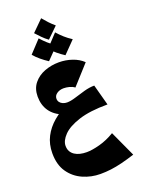

<svg xmlns="http://www.w3.org/2000/svg" viewBox="-212 -860 1013 1372"><g transform="rotate(-20 295.0 -173.5)"><path d="M304 422Q234 422 171 394Q108 366 69 309.5Q30 253 30 166Q30 96 58.5 41Q87 -14 136.5 -56Q186 -98 249 -128L450 -140L520 -28Q385 -28 300.5 -0.5Q216 27 176.5 68Q137 109 137 148Q137 173 147 190.5Q157 208 174.5 219.5Q192 231 215 236.5Q238 242 265 242Q305 242 363.5 226.5Q422 211 480 176L570 372Q514 390 469 401Q424 412 384.5 417Q345 422 304 422ZM520 -28 355 -45Q262 -45 198.5 -69Q135 -93 102.5 -139.5Q70 -186 70 -251Q70 -311 102.5 -351Q135 -391 186.5 -410.5Q238 -430 295 -430Q347 -430 395.5 -413.5Q444 -397 477 -365L346 -220Q328 -233 306 -238.5Q284 -244 264 -244Q234 -244 212.5 -229Q191 -214 191 -191Q191 -175 200 -163.5Q209 -152 223.5 -146Q238 -140 254 -140Q282 -140 320 -152Q358 -164 399 -175.5Q440 -187 477 -187ZM285 -606Q261 -623 241 -643.5Q221 -664 201 -686L285 -769Q305 -745 323 -725.5Q341 -706 366 -685ZM233 -461Q205 -479 178.5 -501Q152 -523 132 -547L219 -640Q242 -614 266 -592.5Q290 -571 321 -551ZM358 -461Q330 -479 303.5 -501Q277 -523 257 -547L344 -640Q367 -614 391 -592.5Q415 -571 446 -551Z"/></g></svg>

Font: Marhey Light
Style: Bold
Weight: 700
Version: Version 1.000